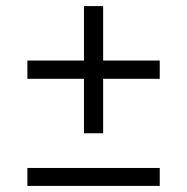

<svg xmlns="http://www.w3.org/2000/svg" viewBox="-20 -611 615 631"><path d="M319 -412V-591H256V-412H70V-352H256V-173H319V-352H505V-412ZM70 0H505V-59H70Z"/></svg>

Font: Talent
Style: Regular
Weight: 400
Designer: Mike Powis
Version: Version 1.001;hotconv 1.0.109;makeotfexe 2.5.65596